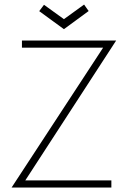

<svg xmlns="http://www.w3.org/2000/svg" viewBox="-20 -842 594 862"><path d="M78.5 -660H501.5L93.5 -32H480V0H32L443 -628H78.5ZM267 -711 156 -792 177.5 -820.5 267 -756 357.5 -821.5 378 -792.5Z"/></svg>

Font: League Spartan Thin Thin
Style: Regular
Weight: 250
Version: Version 2.002